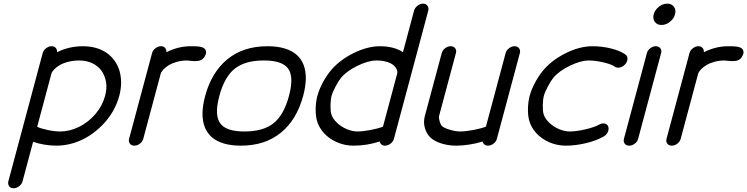

<svg xmlns="http://www.w3.org/2000/svg" viewBox="-20 -789 4048 1040"><path d="M549.1 -269.3Q560.5 -310.5 554.2 -345.7Q547.9 -380.9 529.1 -406.6Q510.3 -432.4 479 -446.9Q447.8 -461.4 409.2 -461.4Q377.9 -461.4 350.1 -454.3Q322.3 -447.3 303.6 -436.3Q284.9 -425.3 273.1 -412.8Q261.2 -400.4 258.1 -388.9L181.4 -102.3Q202.1 -92.3 239.1 -84.6Q276.1 -76.9 306.2 -76.9Q357.7 -76.9 408.2 -101.8Q458.7 -126.7 496.7 -171.1Q534.7 -215.6 549.1 -269.3ZM211.2 -501.2Q215.1 -516.6 229.5 -527.6Q243.9 -538.6 259.8 -538.6Q274.2 -538.6 282.2 -529.2Q290.3 -519.8 289.1 -506.1Q352.8 -538.6 429.9 -538.6Q468.8 -538.6 502.1 -528.7Q535.4 -518.8 559.9 -501Q584.5 -483.2 601.9 -458.1Q619.4 -433.1 627.8 -403.4Q636.2 -373.8 635.9 -339.5Q635.5 -305.2 626 -269.3Q614.5 -226.3 591.1 -185.8Q567.6 -145.3 534.8 -111.8Q502 -78.4 462.9 -53.2Q423.8 -28.1 378.1 -14Q332.3 0 285.6 0Q253.7 0 219.5 -5.7Q185.3 -11.5 159.4 -21L102.3 192.4Q98.1 208 83.9 219.4Q69.6 230.7 53.7 230.7Q37.8 230.7 29.5 219.4Q21.2 208 25.4 192.4L95.7 -70.1Q96.4 -73.5 97.2 -75.4Z M803.7 -501.5Q807.6 -516.6 821.9 -527.6Q836.2 -538.6 852.1 -538.6Q866.5 -538.6 874.5 -529.2Q882.6 -519.8 881.3 -506.1Q945.1 -538.6 1013.4 -538.6Q1045.9 -538.6 1059.3 -536.6Q1066.2 -535.6 1072.1 -533.8Q1078.1 -532 1084 -528.4Q1089.8 -524.9 1092.7 -519.9Q1095.5 -514.9 1096.3 -507.6Q1097.2 -500.2 1092.8 -491Q1087.2 -477.3 1077.5 -469.4Q1067.9 -461.4 1055.5 -459.6Q1043.2 -457.8 1033 -457.9Q1022.7 -458 1010.1 -459.7Q997.6 -461.4 992.9 -461.4Q964.8 -461.4 938.7 -454.2Q912.6 -447 894.7 -436Q876.7 -425 865 -412.4Q853.3 -399.7 850.1 -388.2L755.9 -36.6Q751.7 -21.5 737.5 -10.7Q723.4 0 707.8 0Q691.9 0 683.6 -10.9Q675.3 -21.7 679.2 -36.9Z M1408.2 -461.4Q1307.9 -461.4 1251.8 -417.1Q1195.8 -372.8 1168.2 -269.3Q1157 -227.3 1155.5 -195.9Q1154.1 -164.6 1162.1 -141.7Q1170.2 -118.9 1189 -104.6Q1207.8 -90.3 1236.3 -83.6Q1264.9 -76.9 1305.2 -76.9Q1405.5 -76.9 1461.5 -121.3Q1517.6 -165.8 1545.2 -269.3Q1556.4 -311.3 1557.9 -342.7Q1559.3 -374 1551.3 -396.9Q1543.2 -419.7 1524.4 -433.8Q1505.6 -448 1477.1 -454.7Q1448.5 -461.4 1408.2 -461.4ZM1284.7 0Q1231.9 0 1192.3 -11.8Q1152.6 -23.7 1127.1 -46.1Q1101.6 -68.6 1088.9 -101.4Q1076.2 -134.3 1076.9 -176.4Q1077.6 -218.5 1091.3 -269.3Q1126 -397.9 1212 -468.3Q1298.1 -538.6 1429 -538.6Q1481.7 -538.6 1521.4 -526.7Q1561 -514.9 1586.5 -492.4Q1612.1 -470 1624.6 -437.1Q1637.2 -404.3 1636.5 -362.2Q1635.7 -320.1 1622.1 -269.3Q1587.4 -140.6 1501.5 -70.3Q1415.5 0 1284.7 0Z M1767.8 -402.3Q1814.2 -460.2 1891.4 -499.4Q1968.5 -538.6 2039.3 -538.6Q2075.9 -538.6 2108.3 -530.2Q2140.6 -521.7 2162.6 -506.3L2222.7 -730.7Q2226.8 -746.6 2241.3 -757.9Q2255.9 -769.3 2271.5 -769.3Q2287.1 -769.3 2295.4 -757.9Q2303.7 -746.6 2299.6 -730.7L2125.5 -80.8L2124.5 -77.6L2113.8 -37.4Q2109.9 -22 2095.5 -11Q2081.1 0 2065.2 0Q2053.7 0 2046 -6.5Q2038.3 -12.9 2036.4 -22.5Q1967 0 1895 0Q1848.1 0 1806.2 -18.1Q1764.2 -36.1 1735.5 -67.3Q1706.8 -98.4 1696.5 -136.2Q1689.2 -163.8 1689.9 -200.8Q1690.7 -237.8 1699 -269.3Q1707.3 -300.8 1726.4 -337.8Q1745.6 -374.8 1767.8 -402.3ZM1774.4 -171.4Q1781.7 -146.7 1804.8 -124.6Q1827.9 -102.5 1857.9 -89.7Q1887.9 -76.9 1915.8 -76.9Q1945.8 -76.9 1986.7 -84.7Q2027.6 -92.5 2054.4 -102.8L2131.1 -388.9Q2134.3 -400.4 2129 -412.8Q2123.8 -425.3 2111 -436.3Q2098.1 -447.3 2074.1 -454.3Q2050 -461.4 2018.8 -461.4Q1975.8 -461.4 1916.7 -432.9Q1857.7 -404.3 1826.7 -366.9Q1813.2 -350.3 1797.1 -319.5Q1781 -288.6 1775.9 -269.3Q1770.8 -250 1770.3 -218.9Q1769.8 -187.7 1774.4 -171.4Z M2372.8 -501.5Q2376.7 -516.6 2391 -527.6Q2405.3 -538.6 2421.1 -538.6Q2436.8 -538.6 2445.3 -527.8Q2453.9 -517.1 2449.7 -502L2358.4 -161.1Q2355.7 -151.4 2361.2 -132.3Q2366.7 -113.3 2376 -104.5Q2386.7 -95.2 2417.4 -86.1Q2448 -76.9 2470.5 -76.9Q2501.5 -76.9 2543.5 -84.8Q2585.4 -92.8 2612.1 -103L2719 -502Q2722.9 -516.8 2737.2 -527.7Q2751.5 -538.6 2767.3 -538.6Q2783 -538.6 2791.5 -527.6Q2800 -516.6 2795.9 -501.5L2682.9 -79.8L2682.6 -79.6Q2682.6 -79.6 2682.5 -78.7Q2682.4 -77.9 2682.1 -76.9L2671.4 -36.9Q2667.5 -21.7 2653.2 -10.9Q2638.9 0 2623 0Q2611.6 0 2603.8 -6.5Q2595.9 -12.9 2594 -22.5Q2561.3 -12 2522.9 -6Q2484.6 0 2450 0Q2409.4 0 2371.2 -11.8Q2333 -23.7 2312 -43.5Q2290.5 -64 2281.5 -95.7Q2272.5 -127.4 2280.8 -158.7Z M3224.4 -113.5Q3240 -122.6 3254.4 -120Q3268.8 -117.4 3274.2 -104.5Q3279.8 -90.8 3272.6 -74.6Q3265.4 -58.3 3250 -49.6Q3210.4 -27.1 3153.7 -13.5Q3096.9 0 3044.9 0Q2998 0 2956.1 -18.1Q2914.1 -36.1 2885.4 -67.3Q2856.7 -98.4 2846.4 -136.2Q2839.1 -163.8 2839.8 -200.8Q2840.6 -237.8 2848.9 -269.3Q2857.2 -300.8 2876.3 -337.8Q2895.5 -374.8 2917.7 -402.3Q2964.1 -460.2 3041.3 -499.4Q3118.4 -538.6 3189.2 -538.6Q3240.7 -538.6 3290.2 -526.4Q3339.6 -514.2 3367.7 -493.7Q3379.2 -485.4 3378.8 -469.8Q3378.4 -454.3 3366.5 -440.9Q3354.5 -427.2 3338 -423.5Q3321.5 -419.7 3310.1 -428Q3293.7 -440.2 3249.9 -450.8Q3206.1 -461.4 3168.7 -461.4Q3125.7 -461.4 3066.7 -432.9Q3007.6 -404.3 2976.6 -366.9Q2963.1 -350.3 2947 -319.5Q2930.9 -288.6 2925.8 -269.3Q2920.7 -250 2920.2 -218.9Q2919.7 -187.7 2924.3 -171.4Q2931.6 -146.7 2954.7 -124.6Q2977.8 -102.5 3007.8 -89.7Q3037.8 -76.9 3065.7 -76.9Q3102.3 -76.9 3151.7 -88.6Q3201.2 -100.3 3224.4 -113.5Z M3484.1 -501.5Q3488 -516.6 3502.3 -527.6Q3516.6 -538.6 3532.5 -538.6Q3548.1 -538.6 3556.6 -527.6Q3565.2 -516.6 3561 -501.5L3436.5 -36.9Q3432.6 -21.7 3418.3 -10.9Q3404.1 0 3388.2 0Q3372.3 0 3364 -10.9Q3355.7 -21.7 3359.6 -36.9ZM3608.6 -670.7Q3587.2 -653.8 3563.2 -653.8Q3539.3 -653.8 3527 -670.7Q3514.6 -687.5 3521 -711.4Q3527.3 -735.4 3548.8 -752.3Q3570.3 -769.3 3594.2 -769.3Q3618.2 -769.3 3630.5 -752.3Q3642.8 -735.4 3636.5 -711.4Q3630.1 -687.5 3608.6 -670.7Z M3714.8 -501.5Q3718.8 -516.6 3733 -527.6Q3747.3 -538.6 3763.2 -538.6Q3777.6 -538.6 3785.6 -529.2Q3793.7 -519.8 3792.5 -506.1Q3856.2 -538.6 3924.6 -538.6Q3957 -538.6 3970.5 -536.6Q3977.3 -535.6 3983.3 -533.8Q3989.3 -532 3995.1 -528.4Q4001 -524.9 4003.8 -519.9Q4006.6 -514.9 4007.4 -507.6Q4008.3 -500.2 4003.9 -491Q3998.3 -477.3 3988.6 -469.4Q3979 -461.4 3966.7 -459.6Q3954.3 -457.8 3944.1 -457.9Q3933.8 -458 3921.3 -459.7Q3908.7 -461.4 3904.1 -461.4Q3876 -461.4 3849.9 -454.2Q3823.7 -447 3805.8 -436Q3787.8 -425 3776.1 -412.4Q3764.4 -399.7 3761.2 -388.2L3667 -36.6Q3662.8 -21.5 3648.7 -10.7Q3634.5 0 3618.9 0Q3603 0 3594.7 -10.9Q3586.4 -21.7 3590.3 -36.9Z"/></svg>

Font: Tecnico
Style: GruesoInclinado
Weight: 700
Italic angle: -15°
Version: Version 1.3